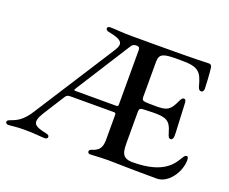

<svg xmlns="http://www.w3.org/2000/svg" viewBox="-119 -924 1333 1120"><g transform="rotate(20 547.5 -363.5)"><path d="M24.1 6C41.2 6 67.1 0 122.5 0C194.2 0 220.5 6 250.4 6C257.5 5.7 267.8 2.5 267.4 -7.5C267.8 -16.3 260.7 -20.6 248.9 -23.1C169.4 -39.8 149.1 -54.3 193.2 -127.1L278.1 -260.7C283.4 -268.5 289.4 -274.1 305.8 -274.5L579.5 -274.9C587 -274.1 589.5 -271.3 589.8 -263.5V-100.5C587.4 -61.1 577.1 -38.4 533.4 -24.9C521.7 -21.3 516.3 -17.4 516.3 -8.9C516.3 -1.8 521 4.3 530.9 4.3C544 4.3 584.5 0.7 641.3 0C698.9 0.7 793 3.9 945.3 3.9C1015.3 3.9 1075.6 -82.4 1075.6 -157.7C1075.6 -176.5 1069.2 -179.7 1064.6 -179.7C1055.8 -179.7 1049.7 -171.9 1042.3 -159.4C1017.8 -120 975.9 -37.3 779.5 -37.3C706.7 -37.3 708.8 -82.4 708.1 -146V-324.9C708.1 -341.3 713.8 -347.3 730.1 -348.7C746.1 -349.8 767.4 -350.5 795.8 -350.9C873.2 -351.6 899.9 -339.8 917.6 -276.6C927.2 -242.9 931.8 -240.1 942.1 -240.1C951.3 -240.1 957.4 -249.3 957.7 -265.6C958.5 -285.2 953.8 -343 948.9 -468.4C948.2 -484 942.1 -489 934.7 -489C927.6 -489 920.8 -483.3 913 -466.3C884.2 -403.8 868.3 -391 797.9 -391C765.3 -391 744.7 -391.7 730.1 -392.8C713.8 -394.2 708.1 -400.6 708.1 -416.9V-636C708.8 -684.3 733.3 -691.8 808.2 -692.8H846.2C949.9 -692.8 970.5 -670.5 992.5 -585.6C995.7 -573.9 1000.7 -562.9 1012.8 -562.9C1026.6 -562.9 1029.1 -573.5 1029.5 -586.3C1029.8 -598.4 1025.2 -677.6 1021 -711.6C1019.5 -723 1014.6 -731.5 1000 -731.5C972.3 -731.5 946.4 -727.3 673.3 -727.3H626.8C604.8 -727.6 566.8 -727.3 528.8 -727.3C448.2 -727.3 417.6 -733.3 388.8 -732.6C381.4 -733 371.4 -729.8 371.4 -719.8C371.4 -711.3 378.6 -707 388.8 -704.5C420.5 -697.4 474.8 -688.9 474.8 -657.3C474.8 -644.2 469.1 -632.8 449.9 -603L135.3 -112.6C95.2 -50.8 59.7 -35.9 24.5 -23.1C12.1 -18.8 7.1 -14.9 7.1 -6.4C7.1 2.5 15.3 6 24.1 6ZM318.5 -323.9 322.8 -330.6H322.4L538 -669.7C545.8 -680.8 554.3 -685 568.5 -685C584.5 -684.7 589.8 -679 589.8 -663V-325.6C589.5 -317.5 586.6 -314.6 578.5 -314.3H323.9C315.7 -314.6 314.3 -316.8 318.5 -323.9Z"/></g></svg>

Font: Margiela Serif Medium
Style: Regular
Weight: 500
Designer: Andreas Faust, Stefan Endress
Version: Version 1.002;FEAKit 1.0